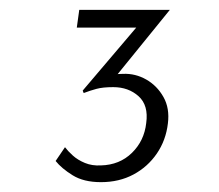

<svg xmlns="http://www.w3.org/2000/svg" viewBox="-20 -715 444 390"><path d="M185 -345Q150 -345 127.5 -359Q105 -373 93 -388L112 -416Q118 -408 128 -399Q138 -390 152.5 -384Q167 -378 185 -379Q223 -380 248 -404.5Q273 -429 277 -465Q282 -501 261.5 -519.5Q241 -538 210 -538Q189 -538 176 -534.5Q163 -531 150 -526L148 -531L267 -671L279 -659H136L141 -695H325L200 -541L168 -546Q179 -554 195.5 -559.5Q212 -565 230 -565Q255 -566 277 -553.5Q299 -541 312 -518Q325 -495 321 -464Q317 -430 298.5 -403Q280 -376 251 -360.5Q222 -345 185 -345Z"/></svg>

Font: Josefin Sans Thin Light
Style: Italic
Weight: 300
Italic angle: -7°
Version: Version 2.000